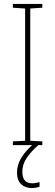

<svg xmlns="http://www.w3.org/2000/svg" viewBox="-20 -734 278 971"><path d="M194 0H45V-19L107 -22V-691L45 -695V-714H194V-695L133 -691V-22L194 -19ZM93 134Q93 193 142 193Q152 193 163 191Q174 189 180 187V210Q173 213 162.5 215Q152 217 140 217Q107 217 86.5 197Q66 177 66 138Q66 99 89 62Q112 25 154 -10L174 0Q136 33 114.5 65.5Q93 98 93 134Z"/></svg>

Font: Noto Sans Myanmar Condensed Thin
Style: Regular
Weight: 100
Width: 3
Designer: Monotype Design Team
Foundry: Monotype Imaging Inc.
Version: Version 2.107; ttfautohint (v1.8.4.7-5d5b)